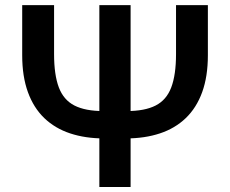

<svg xmlns="http://www.w3.org/2000/svg" viewBox="-20 -748 920 768"><path d="M684.1 -727.5H811.5V-526.9Q811.5 -442.4 788.8 -379.6Q766.1 -316.9 723.1 -275.6Q680.2 -234.4 619.6 -214.4Q559.1 -194.3 483.4 -194.3H397Q321.3 -194.3 260.7 -214.4Q200.2 -234.4 157.2 -275.6Q114.3 -316.9 91.6 -379.6Q68.8 -442.4 68.8 -526.9V-727.5H196.3V-531.7Q196.3 -448.7 215.3 -398.4Q234.4 -348.1 277.8 -325.9Q321.3 -303.7 394 -303.7H486.3Q559.1 -303.7 602.5 -325.9Q646 -348.1 665 -398.4Q684.1 -448.7 684.1 -531.7ZM377.4 -727.5H502.4V0H377.4Z"/></svg>

Font: Inter 20pt SemiBold
Style: Regular
Weight: 600
Version: Version 4.001;git-66647c0bb